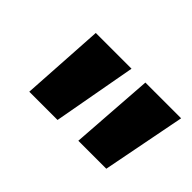

<svg xmlns="http://www.w3.org/2000/svg" viewBox="-52 -829 490 490"><g transform="rotate(45 193.5 -584.0)"><path d="M258 -697H387L343 -471H242ZM208 -697 167 -471H65L79 -697Z"/></g></svg>

Font: Relentless
Style: Condensed Bold Italic
Weight: 700
Width: 3
Italic angle: -7°
Designer: Sparks studio
Foundry: Sparks Studio
Version: Version 1.101